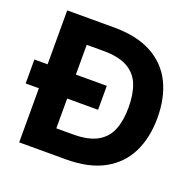

<svg xmlns="http://www.w3.org/2000/svg" viewBox="-123 -829 972 957"><g transform="rotate(20 362.5 -350.0)"><path d="M5 -287V-414H389V-287ZM75 0V-700H323Q445 -700 524.5 -656.5Q604 -613 642.5 -534.5Q681 -456 681 -350Q681 -245 642.5 -166.5Q604 -88 524.5 -44Q445 0 323 0ZM225 -129H314Q395 -129 442 -155.5Q489 -182 508.5 -231.5Q528 -281 528 -350Q528 -420 508.5 -469.5Q489 -519 442 -545.5Q395 -572 314 -572H225Z"/></g></svg>

Font: DM Sans 20pt Black
Style: Regular
Weight: 900
Version: Version 4.004;gftools[0.9.30]